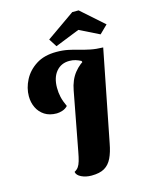

<svg xmlns="http://www.w3.org/2000/svg" viewBox="-134 -980 834 1084"><g transform="rotate(-15 283.0 -438.0)"><path d="M264 22Q231 22 205 9.5Q179 -3 176 -23Q191 -31 199.5 -43Q208 -55 214 -75.5Q220 -96 226 -129L290 -468Q301 -528 332 -567Q363 -606 409 -628.5Q455 -651 514 -660L409 -127Q400 -78 384 -44.5Q368 -11 340 5.5Q312 22 264 22ZM165 -368Q123 -368 94.5 -386.5Q66 -405 51.5 -435.5Q37 -466 37 -502Q37 -550 61 -596.5Q85 -643 132.5 -673.5Q180 -704 251 -704Q289 -704 320 -697.5Q351 -691 380 -682.5Q409 -674 441 -667.5Q473 -661 514 -660L379 -610L376 -618Q361 -626 345 -631Q329 -636 309 -636Q261 -636 232 -601.5Q203 -567 203 -507Q203 -478 209 -452Q215 -426 230 -394Q217 -380 198.5 -374Q180 -368 165 -368ZM261 -735 231 -782 397 -898H434L566 -781L519 -735L404 -792Z"/></g></svg>

Font: Sansita Swashed Light
Style: Bold
Weight: 700
Version: Version 1.003